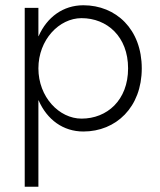

<svg xmlns="http://www.w3.org/2000/svg" viewBox="-20 -490 610 730"><path d="M126 220V-109L127 -108C159 -35 220 10 297 10C421 10 519 -82 519 -230C519 -379 421 -470 297 -470C220 -470 159 -425 127 -353C126 -352 126 -352 126 -352V-460H74V220ZM467 -230C467 -109 387 -39 290 -39C205 -39 126 -121 126 -230C126 -339 205 -421 290 -421C387 -421 467 -351 467 -230Z"/></svg>

Font: Jost Light
Style: Regular
Weight: 300
Version: Version 3.710